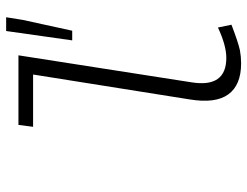

<svg xmlns="http://www.w3.org/2000/svg" viewBox="-112 -698 823 640"><g transform="rotate(-90 300.0 -378.5)"><path d="M484.9 -549.8 516.1 -770H562L553.2 -714.8L517.1 -549.8ZM408.2 13.2Q335.9 13.2 304.9 -29.5Q273.9 -72.3 288.1 -158.2L371.1 -680.2H196.8L203.1 -729H435.1L345.2 -152.8Q326.2 -36.1 426.8 -36.1Q467.8 -36.1 527.8 -64L537.1 -19Q477.5 3.9 451.7 9.3Q430.2 13.2 408.2 13.2Z"/></g></svg>

Font: Office Code Pro D Light Italic
Style: Regular
Weight: 300
Italic angle: -9°
Designer: Nathan Rutzky & Paul D. Hunt
Foundry: Adobe Systems Incorporated
Version: Version 1.004;PS 001.004;hotconv 1.0.70;makeotf.lib2.5.58329